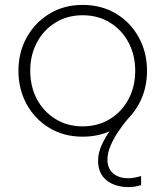

<svg xmlns="http://www.w3.org/2000/svg" viewBox="-20 -543 673 781"><path d="M316 13Q240 13 181 -22.5Q122 -58 88.5 -119Q55 -180 55 -255Q55 -330 88.5 -390.5Q122 -451 181 -487Q240 -523 316 -523Q393 -523 452 -487.5Q511 -452 544.5 -391Q578 -330 578 -255Q578 -180 544.5 -119Q511 -58 452 -22.5Q393 13 316 13ZM316 -29Q379 -29 427.5 -59Q476 -89 503 -140Q530 -191 530 -255Q530 -319 503 -370Q476 -421 427.5 -451Q379 -481 316 -481Q254 -481 205.5 -451Q157 -421 130 -370Q103 -319 103 -255Q103 -191 130 -140Q157 -89 205.5 -59Q254 -29 316 -29ZM503 218Q448 218 413.5 190.5Q379 163 379 110Q379 78 394.5 45Q410 12 431 -16.5Q452 -45 469 -64Q486 -83 488 -86L511 -72Q508 -69 493.5 -51.5Q479 -34 461 -7.5Q443 19 430 49Q417 79 417 106Q417 142 440 162Q463 182 502 182Q524 182 554 173V210Q548 212 534.5 215Q521 218 503 218Z"/></svg>

Font: MuseoModerno ExtraLight
Style: Regular
Weight: 200
Designer: Pablo Cosgaya, Héctor Gatti, Marcela Romero, and the Authors of The MuseoModerno Project.
Foundry: Omnibus-Type Team
Version: Version 1.001